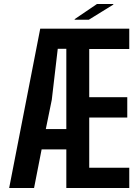

<svg xmlns="http://www.w3.org/2000/svg" viewBox="-20 -944 698 964"><path d="M629 -698H428V-456H619V-354H428V-102H629V0H313V-194H189L151 0H26L182 -800H629ZM210 -296H313V-699H270L240 -443ZM355 -845V-848L467 -924H549V-921L426 -845Z"/></svg>

Font: Big Shoulders Text
Style: Bold
Weight: 700
Designer: Patric King
Foundry: XO Type Co
Version: Version 1.000; ttfautohint (v1.8.2)